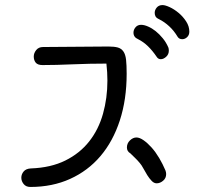

<svg xmlns="http://www.w3.org/2000/svg" viewBox="-20 -617 845 769"><path d="M150.4 -356.4Q130.9 -356.4 123 -366.2Q115.2 -376 115.2 -390.6Q115.2 -404.3 125 -416.5Q134.8 -428.7 152.3 -428.7L414.1 -430.7Q437.5 -430.7 451.7 -426.8Q465.8 -422.9 474.1 -411.1Q482.4 -399.4 484.9 -377.9Q487.3 -356.4 487.3 -321.3Q487.3 -218.8 460 -134.8Q432.6 -50.8 382.3 8.3Q332 67.4 260.7 99.6Q189.5 131.8 101.6 131.8Q84 131.8 74.7 120.1Q65.4 108.4 65.4 94.7Q65.4 81.1 74.7 69.8Q84 58.6 103.5 57.6Q183.6 54.7 241.7 25.9Q299.8 -2.9 337.4 -50.8Q375 -98.6 392.6 -161.6Q410.2 -224.6 410.2 -293.9Q410.2 -310.5 409.2 -327.6Q408.2 -344.7 406.2 -362.3Q339.8 -362.3 271.5 -359.4Q203.1 -356.4 150.4 -356.4ZM502 -2.9Q488.3 -10.7 488.3 -26.4Q488.3 -43 500.5 -54.7Q512.7 -66.4 526.4 -66.4Q539.1 -66.4 555.2 -55.2Q571.3 -43.9 587.4 -25.9Q603.5 -7.8 617.7 16.1Q631.8 40 642.6 65.4Q645.5 73.2 645.5 80.1Q645.5 96.7 633.3 106.9Q621.1 117.2 607.4 117.2Q596.7 117.2 587.4 107.4Q578.1 97.7 569.8 84.5Q561.5 71.3 554.2 57.6Q546.9 43.9 540 36.1Q530.3 24.4 520.5 15.1Q510.7 5.9 502 -2.9ZM533.2 -460Q514.6 -467.8 514.6 -486.3Q514.6 -498 522.9 -507.8Q531.2 -517.6 544.9 -517.6Q557.6 -517.6 573.2 -510.7Q588.9 -503.9 603.5 -492.2Q618.2 -480.5 631.8 -463.9Q645.5 -447.3 654.3 -426.8Q656.2 -421.9 656.2 -414.1Q656.2 -399.4 645.5 -389.6Q634.8 -379.9 624 -379.9Q613.3 -379.9 607.4 -389.6Q590.8 -414.1 572.8 -431.6Q554.7 -449.2 533.2 -460ZM617.2 -540Q606.4 -544.9 603 -551.3Q599.6 -557.6 599.6 -565.4Q599.6 -577.1 607.9 -586.9Q616.2 -596.7 630.9 -596.7Q641.6 -596.7 659.7 -588.4Q677.7 -580.1 695.3 -565.4Q712.9 -550.8 725.6 -531.2Q738.3 -511.7 738.3 -490.2Q738.3 -476.6 729.5 -468.3Q720.7 -460 710 -460Q697.3 -460 691.4 -469.7Q676.8 -494.1 657.7 -511.7Q638.7 -529.3 617.2 -540Z"/></svg>

Font: Hi Melody
Style: Regular
Weight: 400
Designer: YoonDesign Inc.
Foundry: YoonDesign Inc.
Version: Version 3.00